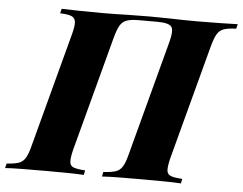

<svg xmlns="http://www.w3.org/2000/svg" viewBox="-95 -770 1050 831"><g transform="rotate(5 430.5 -354.0)"><path d="M523 -708Q569 -708 605 -707Q641 -706 671 -705.5Q701 -705 728 -705Q781 -705 828.5 -706Q876 -707 905 -708L900 -688Q866 -687 847 -680.5Q828 -674 817.5 -656.5Q807 -639 797 -602L665 -106Q656 -70 657 -52Q658 -34 674 -28Q690 -22 724 -20L720 0Q692 -2 644.5 -2.5Q597 -3 544 -3Q498 -3 452 -2.5Q406 -2 377 0L381 -20Q415 -22 434 -28Q453 -34 464 -52Q475 -70 484 -106L616 -602Q631 -657 619 -672.5Q607 -688 557 -688H477Q444 -688 425 -681.5Q406 -675 395.5 -657Q385 -639 375 -602L243 -106Q234 -70 235 -52Q236 -34 252 -28Q268 -22 302 -20L298 0Q269 -2 223.5 -2.5Q178 -3 131 -3Q78 -3 31.5 -2.5Q-15 -2 -44 0L-39 -20Q-6 -22 12.5 -28Q31 -34 42 -52Q53 -70 62 -106L194 -602Q204 -639 202 -656.5Q200 -674 184.5 -680.5Q169 -687 135 -688L140 -708Q168 -707 214.5 -706Q261 -705 315 -705Q343 -705 371.5 -705.5Q400 -706 436.5 -707Q473 -708 523 -708Z"/></g></svg>

Font: Playfair Display ExtraBold
Style: Italic
Weight: 800
Italic angle: -14°
Designer: Claus Eggers Sørensen
Foundry: Claus Eggers Sørensen
Version: Version 1.203